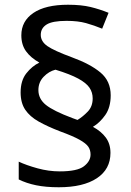

<svg xmlns="http://www.w3.org/2000/svg" viewBox="-20 -785 553 810"><path d="M67 -395Q67 -445 91 -475.5Q115 -506 146 -521Q110 -541 90 -568.5Q70 -596 70 -636Q70 -696 121 -730.5Q172 -765 267 -765Q323 -765 362 -755.5Q401 -746 438 -731L411 -664Q377 -678 343 -687.5Q309 -697 261 -697Q201 -697 176.5 -681.5Q152 -666 152 -638Q152 -610 180 -590.5Q208 -571 284 -543Q361 -515 404 -479Q447 -443 447 -383Q447 -332 424 -299.5Q401 -267 372 -250Q407 -231 426.5 -204.5Q446 -178 446 -140Q446 -71 388.5 -33Q331 5 228 5Q173 5 132 -3.5Q91 -12 59 -28V-103Q91 -88 138 -75Q185 -62 232 -62Q306 -62 334 -83.5Q362 -105 362 -133Q362 -152 352.5 -166Q343 -180 315.5 -195.5Q288 -211 233 -231Q181 -251 143.5 -272Q106 -293 86.5 -322Q67 -351 67 -395ZM142 -405Q142 -368 173.5 -342.5Q205 -317 285 -287L307 -279Q330 -293 350.5 -314.5Q371 -336 371 -370Q371 -395 357.5 -415Q344 -435 310 -453.5Q276 -472 214 -491Q186 -484 164 -461Q142 -438 142 -405Z"/></svg>

Font: Noto Sans Avestan
Style: Regular
Weight: 400
Designer: Monotype Design Team
Foundry: Monotype Imaging Inc.
Version: Version 2.003; ttfautohint (v1.8.4.7-5d5b)